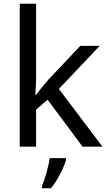

<svg xmlns="http://www.w3.org/2000/svg" viewBox="-20 -780 574 1021"><path d="M172 -363V-760H85V0H172V-197L233 -250L419 0H525L293 -307L510 -536H407L236 -355C218 -335 184 -292 172 -276H168C169 -301 172 -342 172 -363ZM331 70V61H244C239 104 218 176 203 209V221H251C287 178 322 106 331 70Z"/></svg>

Font: Noto Sans Bengali
Style: Regular
Weight: 400
Designer: Jelle Bosma - Monotype Design Team
Foundry: Monotype Imaging Inc.
Version: Version 2.003